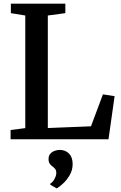

<svg xmlns="http://www.w3.org/2000/svg" viewBox="-20 -763 664 1052"><path d="M38 0V-50.5L118.5 -61V-678L39.5 -691V-743H338V-691L242 -678V-61.5L478.5 -71L544 -246L608 -236L574.5 0ZM378 136Q378 169.5 361.5 197.2Q345 225 324.2 243.8Q303.5 262.5 291 269H290L256 249.5L255 243.5Q269 236 278.8 217.2Q288.5 198.5 288.5 185.5Q288.5 170.5 282 162.5Q275.5 154.5 267.5 149Q259.5 143.5 252.8 134.5Q246 125.5 246 108.5Q246 89.5 256.5 78.5Q267 67.5 281 63Q295 58.5 304 58.5H307Q339 58.5 358.5 78.8Q378 99 378 136Z"/></svg>

Font: Merriweather 28pt SemiBold
Style: Regular
Weight: 600
Version: Version 2.100